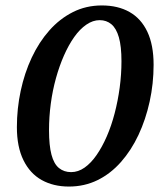

<svg xmlns="http://www.w3.org/2000/svg" viewBox="-20 -673 596 705"><path d="M233 12Q176 12 133 -12Q90 -36 66 -85Q42 -134 42 -206Q42 -274 56 -339.5Q70 -405 96.5 -461.5Q123 -518 161 -561Q199 -604 247.5 -628.5Q296 -653 354 -653Q413 -653 455.5 -629Q498 -605 521 -556.5Q544 -508 544 -435Q544 -366 529.5 -300Q515 -234 488.5 -177.5Q462 -121 424 -78Q386 -35 338 -11.5Q290 12 233 12ZM241 -41Q267 -41 290.5 -57.5Q314 -74 334.5 -103.5Q355 -133 372 -172Q389 -211 401 -257Q413 -303 419.5 -351.5Q426 -400 426 -448Q426 -503 416.5 -536Q407 -569 389 -584Q371 -599 346 -599Q321 -599 297 -582.5Q273 -566 252.5 -537Q232 -508 215 -469.5Q198 -431 185.5 -386Q173 -341 166.5 -292.5Q160 -244 160 -195Q160 -139 169 -105Q178 -71 196.5 -56Q215 -41 241 -41Z"/></svg>

Font: Source Serif 4 SemiBold
Style: Italic
Weight: 600
Italic angle: -12°
Designer: Frank Grießhammer
Foundry: Adobe Systems Incorporated
Version: Version 4.004;hotconv 1.0.116;makeotfexe 2.5.65601